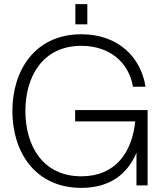

<svg xmlns="http://www.w3.org/2000/svg" viewBox="-20 -898 793 930"><path d="M374 12C515 12 598 -57 641 -158V0H695V-365H344V-310H635C620 -161 540 -44 374 -44C188 -44 103 -191 103 -360C103 -529 188 -676 374 -676C515 -676 605 -592 624 -478H685C662 -622 552 -732 374 -732C150 -732 40 -558 40 -360C40 -162 150 12 374 12ZM345 -780H403V-878H345Z"/></svg>

Font: Aspekta 250
Style: Regular
Weight: 250
Designer: Ivo Dolenc
Version: Version 2.000